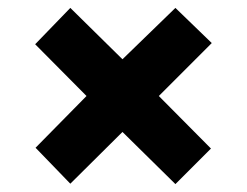

<svg xmlns="http://www.w3.org/2000/svg" viewBox="-20 -596 626 486"><path d="M424 -576 516 -487 382 -353 514 -220 424 -130 290 -262 158 -131 70 -222 199 -353 69 -484 158 -576 290 -446Z"/></svg>

Font: Noto Sans Syriac Western Black
Style: Regular
Weight: 900
Designer: Patrick Giasson and the Monotype Design Team
Foundry: Monotype Imaging Inc.
Version: Version 3.000; ttfautohint (v1.8.4.7-5d5b)